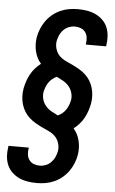

<svg xmlns="http://www.w3.org/2000/svg" viewBox="-63 -865 626 1049"><g transform="rotate(5 250.0 -340.0)"><path d="M179 143Q154 143 129 139Q104 135 82.5 125Q61 115 43.5 98.5Q26 82 16.5 60Q7 38 5 13Q3 -12 7 -37L8 -46H119V-42Q116 -25 118 -8Q120 9 129.5 22Q139 35 154.5 41Q170 47 187 47Q204 47 220.5 40.5Q237 34 250 20.5Q263 7 270 -9.5Q277 -26 280 -42Q283 -65 276 -86Q269 -107 254.5 -121.5Q240 -136 220.5 -145Q201 -154 182 -163Q163 -172 145 -182.5Q127 -193 111 -207.5Q95 -222 84 -240Q73 -258 67 -278.5Q61 -299 60 -321Q59 -343 63 -366Q67 -386 73.5 -405.5Q80 -425 90 -443.5Q100 -462 114.5 -478.5Q129 -495 146 -508Q122 -535 113 -572.5Q104 -610 110 -649Q114 -673 123.5 -696.5Q133 -720 147.5 -740.5Q162 -761 182 -777.5Q202 -794 225.5 -804.5Q249 -815 273 -819Q297 -823 321 -823Q346 -823 371 -819Q396 -815 417.5 -805Q439 -795 456.5 -778.5Q474 -762 483.5 -740Q493 -718 495 -693Q497 -668 493 -643L492 -634H381V-638Q384 -655 382 -672Q380 -689 370.5 -702Q361 -715 345.5 -721Q330 -727 313 -727Q296 -727 279.5 -720.5Q263 -714 250 -700.5Q237 -687 230 -670.5Q223 -654 220 -638Q217 -615 224 -594Q231 -573 245.5 -558.5Q260 -544 279.5 -535Q299 -526 318 -517Q337 -508 355 -497.5Q373 -487 389 -472.5Q405 -458 416 -440Q427 -422 433 -401.5Q439 -381 440 -359Q441 -337 437 -314Q433 -294 426.5 -274.5Q420 -255 410 -236.5Q400 -218 385.5 -201.5Q371 -185 354 -172Q378 -145 387 -107.5Q396 -70 390 -31Q386 -7 376.5 16.5Q367 40 352.5 60.5Q338 81 318 97.5Q298 114 274.5 124.5Q251 135 227 139Q203 143 179 143ZM262 -235Q275 -241 286.5 -250.5Q298 -260 306 -272Q314 -284 319 -297.5Q324 -311 327 -325Q330 -346 324 -366Q318 -386 305 -401Q292 -416 274.5 -426Q257 -436 238 -445Q225 -439 213.5 -429.5Q202 -420 194 -408Q186 -396 181 -382.5Q176 -369 173 -355Q170 -334 176 -314Q182 -294 195 -279Q208 -264 225.5 -254Q243 -244 262 -235Z"/></g></svg>

Font: Iosevka Custom
Style: Bold Italic
Weight: 700
Italic angle: -9°
Designer: Belleve Invis
Foundry: Belleve Invis
Version: Version 30.3.1; ttfautohint (v1.8.3)